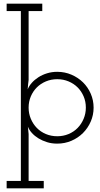

<svg xmlns="http://www.w3.org/2000/svg" viewBox="-20 -770 543 1040"><path d="M16 210H93V-710H16V-750H209V-710H135V-337Q133 -324 132 -311Q131 -298 130 -286Q137 -304 152 -321Q167 -338 188 -351.5Q209 -365 235 -373Q261 -381 290 -381Q331 -381 367 -365.5Q403 -350 429.5 -324Q456 -298 471.5 -262.5Q487 -227 487 -187Q487 -147 471.5 -111.5Q456 -76 429.5 -49.5Q403 -23 367 -7.5Q331 8 290 8Q260 8 234.5 0Q209 -8 188.5 -20.5Q168 -33 153 -49.5Q138 -66 131 -84Q132 -74 133 -64Q134 -54 135 -44V210H217V250H16ZM445 -187Q445 -220 433 -248Q421 -276 400.5 -296.5Q380 -317 351.5 -329Q323 -341 290 -341Q257 -341 228.5 -329Q200 -317 179.5 -296.5Q159 -276 147 -248Q135 -220 135 -187Q135 -155 147 -126.5Q159 -98 179.5 -77Q200 -56 228.5 -44Q257 -32 290 -32Q323 -32 351.5 -44Q380 -56 400.5 -77Q421 -98 433 -126.5Q445 -155 445 -187Z"/></svg>

Font: Josefin Slab
Style: Regular
Weight: 400
Designer: Santiago Orozco
Foundry: Typemade
Version: Version 1.000